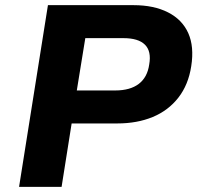

<svg xmlns="http://www.w3.org/2000/svg" viewBox="-20 -725 780 745"><path d="M54 0 166 -705H498Q577 -705 632 -677Q687 -649 710.5 -596.5Q734 -544 722 -468Q711 -396 672 -346Q633 -296 572.5 -271Q512 -246 435 -246H258L219 0ZM278 -374H427Q485 -374 518.5 -399.5Q552 -425 559 -475Q568 -526 542.5 -551.5Q517 -577 459 -577H311Z"/></svg>

Font: Nunito Sans 6pt ExtraBold
Style: Italic
Weight: 800
Italic angle: -9°
Version: Version 3.101;gftools[0.9.27]